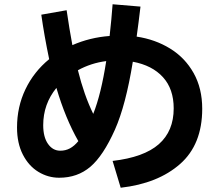

<svg xmlns="http://www.w3.org/2000/svg" viewBox="-20 -833 1040 902"><path d="M930 -322Q930 -154 826 -62.5Q722 29 547 49L509 -77Q656 -94 726 -155.5Q796 -217 796 -324Q796 -415 745.5 -470.5Q695 -526 604 -543Q571 -339 520 -224Q465 -101 404.5 -49.5Q344 2 258 2Q206 2 160.5 -25.5Q115 -53 87.5 -106.5Q60 -160 60 -234Q60 -331 99.5 -413.5Q139 -496 211 -555Q188 -665 174 -764L293 -785Q306 -696 320 -621Q402 -657 495 -664Q504 -744 509 -813L640 -802Q631 -725 622 -661Q709 -648 779 -605Q849 -562 889.5 -490Q930 -418 930 -322ZM346 -503Q375 -386 418 -298Q455 -391 479 -546Q408 -537 346 -503ZM348 -170Q287 -277 245 -420Q183 -344 183 -245Q183 -189 205.5 -157Q228 -125 263 -125Q288 -125 308.5 -136Q329 -147 348 -170Z"/></svg>

Font: IBM Plex Sans JP
Style: Bold
Weight: 700
Designer: Mike Abbink; Paul van der Laan; Pieter van Rosmalen; Wujin Sim; Yejin Wi; Jinhee Kim; Boomi Park; Yona Kim; Kichan Ma
Foundry: Sandoll Inc.
Version: Version 1.001